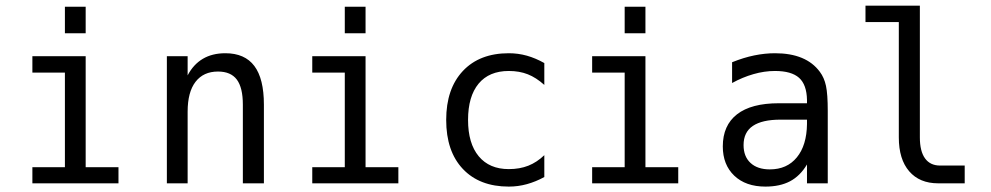

<svg xmlns="http://www.w3.org/2000/svg" viewBox="-20 -655 3540 686"><path d="M211.9 -630.9H286.1V-536.1H211.9ZM95.7 -454.1H286.1V-57.6H403.3V0H95.7V-57.6H211.9V-395.5H95.7Z M922.9 -281.2V0H847.7V-281.2Q847.7 -341.8 826.2 -370.6Q804.7 -399.4 758.8 -399.4Q707 -399.4 678.7 -362.8Q650.4 -326.2 650.4 -255.9V0H576.2V-454.1H650.4V-385.7Q670.9 -424.8 704.6 -444.8Q738.3 -464.8 785.2 -464.8Q854.5 -464.8 888.7 -419.4Q922.9 -374 922.9 -281.2Z M1211.9 -630.9H1286.1V-536.1H1211.9ZM1095.7 -454.1H1286.1V-57.6H1403.3V0H1095.7V-57.6H1211.9V-395.5H1095.7Z M1924.8 -22.5Q1894.5 -5.9 1862.8 2.9Q1831.1 11.7 1797.9 11.7Q1693.4 11.7 1633.8 -51.3Q1574.2 -114.3 1574.2 -226.6Q1574.2 -337.9 1633.8 -401.4Q1693.4 -464.8 1797.9 -464.8Q1831.1 -464.8 1862.3 -456.1Q1893.6 -447.3 1924.8 -429.7V-351.6Q1895.5 -377.9 1865.7 -389.6Q1835.9 -401.4 1797.9 -401.4Q1727.5 -401.4 1689.9 -356Q1652.3 -310.5 1652.3 -226.6Q1652.3 -142.6 1690.4 -96.7Q1728.5 -50.8 1797.9 -50.8Q1836.9 -50.8 1867.7 -63Q1898.4 -75.2 1924.8 -100.6Z M2211.9 -630.9H2286.1V-536.1H2211.9ZM2095.7 -454.1H2286.1V-57.6H2403.3V0H2095.7V-57.6H2211.9V-395.5H2095.7Z M2768.6 -227.5Q2703.1 -227.5 2669.9 -205.1Q2636.7 -182.6 2636.7 -136.7Q2636.7 -95.7 2661.6 -72.8Q2686.5 -49.8 2730.5 -49.8Q2792 -49.8 2827.1 -92.8Q2862.3 -135.7 2863.3 -211.9V-227.5ZM2937.5 -258.8V0H2863.3V-67.4Q2838.9 -26.4 2802.7 -7.3Q2766.6 11.7 2714.8 11.7Q2644.5 11.7 2603.5 -27.3Q2562.5 -66.4 2562.5 -131.8Q2562.5 -207 2613.3 -246.6Q2664.1 -286.1 2762.7 -286.1H2863.3V-297.9Q2862.3 -352.5 2835 -377Q2807.6 -401.4 2749 -401.4Q2710.9 -401.4 2671.9 -390.1Q2632.8 -378.9 2595.7 -358.4V-432.6Q2636.7 -449.2 2674.8 -457Q2712.9 -464.8 2749 -464.8Q2804.7 -464.8 2844.7 -448.2Q2884.8 -431.6 2909.2 -398.4Q2924.8 -377.9 2931.2 -348.1Q2937.5 -318.4 2937.5 -258.8Z M3266.6 -164.1Q3266.6 -114.3 3285.2 -88.9Q3303.7 -63.5 3338.9 -63.5H3426.8V0H3332Q3265.6 0 3228.5 -43Q3191.4 -85.9 3191.4 -164.1V-576.2H3072.3V-634.8H3266.6Z"/></svg>

Font: BabelStone Flags PUA
Style: Regular
Weight: 400
Designer: Andrew West
Foundry: BabelStone
Version: Version 4.12